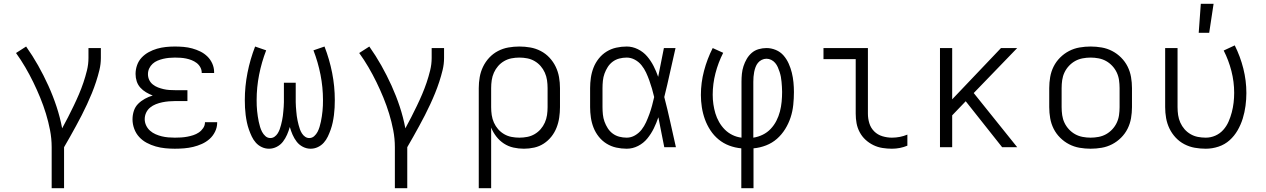

<svg xmlns="http://www.w3.org/2000/svg" viewBox="-20 -772 6640 1007"><path d="M251 215V0Q251 -45 242.5 -89Q234 -133 221 -175.5Q208 -218 191 -259.5Q174 -301 154.5 -341Q135 -381 112.5 -419.5Q90 -458 64 -494L117 -528Q151 -480 180 -428.5Q209 -377 233.5 -323Q258 -269 276.5 -213Q295 -157 306 -99Q322 -128 337 -157.5Q352 -187 366.5 -217Q381 -247 394 -277.5Q407 -308 417.5 -339Q428 -370 436 -402.5Q444 -435 444 -468V-520H509V-468Q509 -436 501.5 -405Q494 -374 484 -343.5Q474 -313 462 -283.5Q450 -254 436.5 -225Q423 -196 408.5 -167.5Q394 -139 378.5 -111Q363 -83 347.5 -55Q332 -27 316 0V215Z M897 8Q872 8 846.5 5.5Q821 3 796.5 -4Q772 -11 749.5 -23Q727 -35 710 -53.5Q693 -72 684 -96.5Q675 -121 675 -146Q675 -169 682 -190.5Q689 -212 704.5 -227.5Q720 -243 740 -254Q760 -265 781 -271Q763 -278 746 -288Q729 -298 716 -312.5Q703 -327 697 -345.5Q691 -364 691 -384Q691 -408 699 -430.5Q707 -453 723 -470Q739 -487 760 -498.5Q781 -510 803.5 -516.5Q826 -523 849.5 -525.5Q873 -528 897 -528Q920 -528 943 -526Q966 -524 988 -518Q1010 -512 1030.5 -502Q1051 -492 1067.5 -476Q1084 -460 1093.5 -438.5Q1103 -417 1103 -394V-389H1038V-391Q1038 -406 1030.5 -419.5Q1023 -433 1011 -442Q999 -451 985 -456.5Q971 -462 956.5 -465Q942 -468 927 -469Q912 -470 897 -470Q882 -470 866.5 -468.5Q851 -467 836 -463.5Q821 -460 806.5 -454Q792 -448 780.5 -437.5Q769 -427 762.5 -413Q756 -399 756 -383Q756 -367 762.5 -353Q769 -339 781.5 -329Q794 -319 808.5 -313.5Q823 -308 838 -304.5Q853 -301 868.5 -300Q884 -299 900 -299H963V-242H900Q883 -242 865.5 -240.5Q848 -239 831 -235.5Q814 -232 797.5 -225.5Q781 -219 767.5 -208Q754 -197 746.5 -181Q739 -165 739 -147Q739 -130 746.5 -114Q754 -98 767 -86.5Q780 -75 796 -68Q812 -61 828.5 -57Q845 -53 862.5 -51.5Q880 -50 897 -50Q913 -50 929.5 -51Q946 -52 962 -55Q978 -58 993.5 -63Q1009 -68 1022.5 -77Q1036 -86 1045.5 -100Q1055 -114 1055 -130V-131H1119V-128Q1119 -104 1108 -81.5Q1097 -59 1079 -43Q1061 -27 1038.5 -17Q1016 -7 993 -1.5Q970 4 945.5 6Q921 8 897 8Z M1391 8Q1371 8 1353 -0.5Q1335 -9 1322 -23.5Q1309 -38 1300.5 -56Q1292 -74 1285.5 -92.5Q1279 -111 1275 -130Q1271 -149 1268.5 -168.5Q1266 -188 1265 -207.5Q1264 -227 1264 -247Q1264 -319 1278 -390Q1292 -461 1318 -528L1376 -508Q1352 -446 1339 -380Q1326 -314 1326 -247Q1326 -232 1326.5 -218Q1327 -204 1328.5 -190Q1330 -176 1332 -162Q1334 -148 1337 -134Q1340 -120 1344 -106.5Q1348 -93 1354.5 -80.5Q1361 -68 1372 -58Q1383 -48 1398 -48Q1410 -48 1420 -55Q1430 -62 1436.5 -72.5Q1443 -83 1447 -94Q1451 -105 1454 -117Q1457 -129 1459.5 -140.5Q1462 -152 1463.5 -164Q1465 -176 1466 -188Q1467 -200 1468 -212Q1469 -224 1469 -236Q1469 -248 1469 -260V-338H1531V-260Q1531 -248 1531 -236Q1531 -224 1532 -212Q1533 -200 1534 -188Q1535 -176 1536.5 -164Q1538 -152 1540.5 -140.5Q1543 -129 1546 -117Q1549 -105 1553 -94Q1557 -83 1563.5 -72.5Q1570 -62 1580 -55Q1590 -48 1602 -48Q1617 -48 1628 -58Q1639 -68 1645.5 -80.5Q1652 -93 1656 -106.5Q1660 -120 1663 -134Q1666 -148 1668 -162Q1670 -176 1671.5 -190Q1673 -204 1673.5 -218Q1674 -232 1674 -247Q1674 -314 1661 -380Q1648 -446 1624 -508L1682 -528Q1708 -461 1722 -390Q1736 -319 1736 -247Q1736 -227 1735 -207.5Q1734 -188 1731.5 -168.5Q1729 -149 1725 -130Q1721 -111 1714.5 -92.5Q1708 -74 1699.5 -56Q1691 -38 1678 -23.5Q1665 -9 1647 -0.5Q1629 8 1609 8Q1588 8 1568.5 -2Q1549 -12 1536 -29Q1523 -46 1514.5 -65.5Q1506 -85 1500 -106Q1494 -85 1485.5 -65.5Q1477 -46 1464 -29Q1451 -12 1431.5 -2Q1412 8 1391 8Z M2051 215V0Q2051 -45 2042.5 -89Q2034 -133 2021 -175.5Q2008 -218 1991 -259.5Q1974 -301 1954.5 -341Q1935 -381 1912.5 -419.5Q1890 -458 1864 -494L1917 -528Q1951 -480 1980 -428.5Q2009 -377 2033.5 -323Q2058 -269 2076.5 -213Q2095 -157 2106 -99Q2122 -128 2137 -157.5Q2152 -187 2166.5 -217Q2181 -247 2194 -277.5Q2207 -308 2217.5 -339Q2228 -370 2236 -402.5Q2244 -435 2244 -468V-520H2309V-468Q2309 -436 2301.5 -405Q2294 -374 2284 -343.5Q2274 -313 2262 -283.5Q2250 -254 2236.5 -225Q2223 -196 2208.5 -167.5Q2194 -139 2178.5 -111Q2163 -83 2147.5 -55Q2132 -27 2116 0V215Z M2491 215V-310Q2491 -339 2496 -367.5Q2501 -396 2513.5 -422Q2526 -448 2546 -469.5Q2566 -491 2592 -504.5Q2618 -518 2646.5 -523Q2675 -528 2704 -528Q2733 -528 2761.5 -523Q2790 -518 2816 -504.5Q2842 -491 2862 -469.5Q2882 -448 2894.5 -422Q2907 -396 2912 -367.5Q2917 -339 2917 -310V-210Q2917 -183 2913 -155.5Q2909 -128 2899 -102.5Q2889 -77 2872 -55.5Q2855 -34 2832 -19Q2809 -4 2782 2Q2755 8 2728 8Q2700 8 2673 2Q2646 -4 2623 -19Q2600 -34 2583 -56Q2566 -78 2556 -103V215ZM2704 -50Q2725 -50 2745.5 -54Q2766 -58 2784 -68.5Q2802 -79 2815.5 -94.5Q2829 -110 2837.5 -129Q2846 -148 2849 -168.5Q2852 -189 2852 -210V-310Q2852 -331 2849 -351.5Q2846 -372 2837.5 -391Q2829 -410 2815.5 -425.5Q2802 -441 2784 -451.5Q2766 -462 2745.5 -466Q2725 -470 2704 -470Q2683 -470 2662.5 -466Q2642 -462 2624 -451.5Q2606 -441 2592.5 -425.5Q2579 -410 2570.5 -391Q2562 -372 2559 -351.5Q2556 -331 2556 -310V-210Q2556 -189 2559 -168.5Q2562 -148 2570.5 -129Q2579 -110 2592.5 -94.5Q2606 -79 2624 -68.5Q2642 -58 2662.5 -54Q2683 -50 2704 -50Z M3267 8Q3239 8 3212 2Q3185 -4 3161.5 -18.5Q3138 -33 3120.5 -55Q3103 -77 3093 -102.5Q3083 -128 3079 -155.5Q3075 -183 3075 -210V-310Q3075 -337 3079 -364.5Q3083 -392 3093 -417.5Q3103 -443 3120.5 -465Q3138 -487 3161.5 -501.5Q3185 -516 3212 -522Q3239 -528 3267 -528Q3297 -528 3325.5 -514Q3354 -500 3374 -476.5Q3394 -453 3408 -425.5Q3422 -398 3432 -369Q3440 -407 3447 -444.5Q3454 -482 3462 -520H3523Q3508 -456 3494 -391.5Q3480 -327 3464 -263Q3481 -198 3495.5 -132Q3510 -66 3525 0H3464Q3456 -39 3448.5 -78Q3441 -117 3433 -157Q3423 -127 3409 -98.5Q3395 -70 3375 -45.5Q3355 -21 3326.5 -6.5Q3298 8 3267 8ZM3267 -50Q3290 -50 3310.5 -62Q3331 -74 3345 -92Q3359 -110 3368.5 -131Q3378 -152 3386 -174Q3394 -196 3400 -218.5Q3406 -241 3411 -263Q3406 -285 3399.5 -307Q3393 -329 3385.5 -350Q3378 -371 3368.5 -391.5Q3359 -412 3344.5 -430Q3330 -448 3309.5 -459Q3289 -470 3267 -470Q3247 -470 3228 -465Q3209 -460 3193.5 -448.5Q3178 -437 3167.5 -420.5Q3157 -404 3150.5 -386Q3144 -368 3142 -348.5Q3140 -329 3140 -310V-210Q3140 -191 3142 -171.5Q3144 -152 3150.5 -134Q3157 -116 3167.5 -99.5Q3178 -83 3193.5 -71.5Q3209 -60 3228 -55Q3247 -50 3267 -50Z M3868 215V6Q3835 3 3804.5 -8.5Q3774 -20 3749 -40.5Q3724 -61 3706 -88.5Q3688 -116 3677 -146.5Q3666 -177 3661 -209.5Q3656 -242 3656 -274Q3656 -338 3672.5 -400.5Q3689 -463 3718 -520L3773 -495Q3747 -444 3732.5 -388Q3718 -332 3718 -275Q3718 -250 3721.5 -225.5Q3725 -201 3732 -177.5Q3739 -154 3751.5 -132Q3764 -110 3781.5 -92.5Q3799 -75 3821.5 -64Q3844 -53 3869 -50V-343Q3869 -364 3871 -384.5Q3873 -405 3879.5 -425Q3886 -445 3896.5 -463Q3907 -481 3922.5 -494.5Q3938 -508 3958.5 -514Q3979 -520 4000 -520Q4025 -520 4049 -510Q4073 -500 4089.5 -481Q4106 -462 4116.5 -438.5Q4127 -415 4133 -390.5Q4139 -366 4141.5 -340.5Q4144 -315 4144 -289Q4144 -256 4140.5 -222Q4137 -188 4126.5 -156Q4116 -124 4098 -95Q4080 -66 4055 -44Q4030 -22 3998 -9.5Q3966 3 3932 6V215ZM3931 -50Q3957 -54 3980.5 -65.5Q4004 -77 4022 -96Q4040 -115 4052 -138.5Q4064 -162 4070.5 -187Q4077 -212 4079.5 -238Q4082 -264 4082 -290Q4082 -304 4081 -317Q4080 -330 4079 -343Q4078 -356 4075.5 -369Q4073 -382 4069 -394.5Q4065 -407 4059.5 -419.5Q4054 -432 4045.5 -442Q4037 -452 4025 -458Q4013 -464 4000 -464Q3987 -464 3975 -458Q3963 -452 3955 -442Q3947 -432 3942.5 -419.5Q3938 -407 3935.5 -394.5Q3933 -382 3932 -369Q3931 -356 3931 -343Z M4658 8Q4633 8 4608 4Q4583 0 4560.5 -11Q4538 -22 4519.5 -39Q4501 -56 4489 -78.5Q4477 -101 4472.5 -125.5Q4468 -150 4468 -176V-462H4299V-520H4532V-176Q4532 -150 4539.5 -125.5Q4547 -101 4565 -83Q4583 -65 4608 -57.5Q4633 -50 4658 -50Q4679 -50 4699.5 -54Q4720 -58 4739 -66V-8Q4720 0 4699.5 4Q4679 8 4658 8Z M5236 0 5045 -241 4974 -167V0H4910V-520H4974V-251L5230 -520H5315L5087 -284L5315 0Z M5700 8Q5671 8 5642 3Q5613 -2 5587 -15.5Q5561 -29 5540 -50Q5519 -71 5506 -97Q5493 -123 5488 -152Q5483 -181 5483 -210V-310Q5483 -339 5488 -368Q5493 -397 5506 -423Q5519 -449 5540 -470Q5561 -491 5587 -504.5Q5613 -518 5642 -523Q5671 -528 5700 -528Q5729 -528 5758 -523Q5787 -518 5813 -504.5Q5839 -491 5860 -470Q5881 -449 5894 -423Q5907 -397 5912 -368Q5917 -339 5917 -310V-210Q5917 -181 5912 -152Q5907 -123 5894 -97Q5881 -71 5860 -50Q5839 -29 5813 -15.5Q5787 -2 5758 3Q5729 8 5700 8ZM5700 -50Q5721 -50 5742 -54Q5763 -58 5781 -68Q5799 -78 5813.5 -93.5Q5828 -109 5837 -128Q5846 -147 5849 -168Q5852 -189 5852 -210V-310Q5852 -331 5849 -352Q5846 -373 5837 -392Q5828 -411 5813.5 -426.5Q5799 -442 5781 -452Q5763 -462 5742 -466Q5721 -470 5700 -470Q5679 -470 5658 -466Q5637 -462 5619 -452Q5601 -442 5586.5 -426.5Q5572 -411 5563 -392Q5554 -373 5551 -352Q5548 -331 5548 -310V-210Q5548 -189 5551 -168Q5554 -147 5563 -128Q5572 -109 5586.5 -93.5Q5601 -78 5619 -68Q5637 -58 5658 -54Q5679 -50 5700 -50Z M6304 8Q6275 8 6246.5 3Q6218 -2 6192 -15.5Q6166 -29 6146 -50.5Q6126 -72 6113.5 -98Q6101 -124 6096 -152.5Q6091 -181 6091 -210V-520H6156V-210Q6156 -189 6159 -168.5Q6162 -148 6170.5 -129Q6179 -110 6192.5 -94.5Q6206 -79 6224 -68.5Q6242 -58 6262.5 -54Q6283 -50 6304 -50Q6330 -50 6354 -60.5Q6378 -71 6395.5 -90.5Q6413 -110 6423.5 -134Q6434 -158 6440.5 -183Q6447 -208 6450 -233.5Q6453 -259 6453 -285Q6453 -343 6438.5 -399.5Q6424 -456 6398 -507L6456 -534Q6485 -476 6501 -412.5Q6517 -349 6517 -284Q6517 -251 6512.5 -217Q6508 -183 6498 -150.5Q6488 -118 6471 -88.5Q6454 -59 6429 -36.5Q6404 -14 6371 -3Q6338 8 6304 8ZM6267 -600 6278 -752H6345L6322 -600Z"/></svg>

Font: Iosevka Light Extended
Style: Regular
Weight: 300
Width: 7
Monospace: yes
Designer: Belleve Invis
Foundry: Belleve Invis
Version: Version 32.5.0; ttfautohint (v1.8.4)